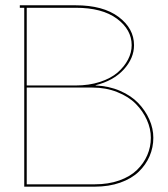

<svg xmlns="http://www.w3.org/2000/svg" viewBox="-20 -699 629 719"><path d="M554.2 -183.1Q554.2 -147 540.3 -114.5Q526.4 -82 499.8 -56.2Q473.1 -30.3 430.4 -15.1Q387.7 0 335 0H70.8V-669.9H54.2V-679.2H263.2Q366.2 -679.2 424.1 -635.7Q481.9 -592.3 481.9 -529.8Q481.9 -481 443.4 -438.7Q404.8 -396.5 337.9 -379.9V-378.9Q387.7 -377 429.4 -358.9Q471.2 -340.8 497.8 -313Q524.4 -285.2 539.3 -251.5Q554.2 -217.8 554.2 -183.1ZM80.1 -378.9H263.2Q313.5 -378.9 354.5 -392.3Q395.5 -405.8 420.7 -427.7Q445.8 -449.7 459.5 -476.1Q473.1 -502.4 473.1 -529.8Q473.1 -587.9 418 -628.9Q362.8 -669.9 263.2 -669.9H80.1ZM326.2 -371.1H80.1V-8.8H335Q385.7 -8.8 426.5 -23.2Q467.3 -37.6 492.7 -62.3Q518.1 -86.9 531.5 -117.9Q544.9 -148.9 544.9 -183.1Q544.9 -216.8 530 -250Q515.1 -283.2 488.3 -310.3Q461.4 -337.4 418.9 -354.2Q376.5 -371.1 326.2 -371.1Z"/></svg>

Font: Rawengulk
Style: Ultralight
Weight: 200
Version: Version 0.92